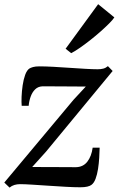

<svg xmlns="http://www.w3.org/2000/svg" viewBox="-26 -862 552 894"><path d="M373.5 -459Q360.5 -459 338.8 -459.2Q317 -459.5 291.5 -459.5Q266 -459.5 241.5 -459.8Q217 -460 198 -460Q179 -460 171 -460Q151 -459 137.5 -445.8Q124 -432.5 116.8 -412.2Q109.5 -392 107.5 -369.5H75Q73.5 -386 74.5 -411.8Q75.5 -437.5 79.5 -464.8Q83.5 -492 91.2 -513.5Q99 -535 111 -543Q116.5 -546.5 127.8 -549.8Q139 -553 157 -553Q184.5 -553 221.8 -551Q259 -549 298.2 -546.2Q337.5 -543.5 372.2 -541.5Q407 -539.5 429 -539.5Q443.5 -539.5 455 -542.5Q466.5 -545.5 476.5 -554L498.5 -531.5L188 -155.5L124 -84.5Q144 -84.5 172.2 -84.2Q200.5 -84 230.2 -84Q260 -84 286 -83.8Q312 -83.5 327 -83.5Q361 -84 380.5 -109Q400 -134 405.5 -174.5H438Q437.5 -154 436 -127.8Q434.5 -101.5 430.5 -75.5Q426.5 -49.5 419 -29.5Q411.5 -9.5 399.5 -1Q393 4 380.2 7Q367.5 10 348 10Q320 10 280.8 7.8Q241.5 5.5 200.5 2.8Q159.5 0 124 -2.2Q88.5 -4.5 67 -4.5Q53.5 -4.5 41 -0.8Q28.5 3 18.5 11.5L-6 -12L316 -397ZM279.5 -635 431 -842.5 506.5 -781Q499 -769.5 482 -752.5Q465 -735.5 442.5 -715.5Q420 -695.5 395.2 -676Q370.5 -656.5 347.2 -640.2Q324 -624 305.5 -614.5Z"/></svg>

Font: Merriweather 48pt Medium
Style: Italic
Weight: 500
Italic angle: -7.8°
Version: Version 2.101